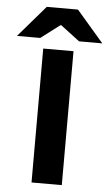

<svg xmlns="http://www.w3.org/2000/svg" viewBox="-113 -893 531 931"><g transform="rotate(5 152.5 -427.5)"><path d="M76.8 0V-651.8H224.2V0ZM-55.4 -701.8 76.3 -854.7H228.2L359.9 -701.8H246.8L154.3 -772H150.3L57.7 -701.8Z"/></g></svg>

Font: Source Sans 3 VF
Style: Regular
Weight: 200
Designer: Paul D. Hunt
Foundry: Adobe
Version: Version 3.046;hotconv 1.0.118;makeotfexe 2.5.65603